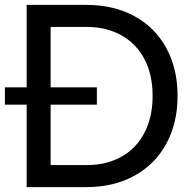

<svg xmlns="http://www.w3.org/2000/svg" viewBox="-26 -765 787 785"><path d="M83 -337H-6V-408H83V-745H327Q439 -745 523.5 -699Q608 -653 654 -568.5Q700 -484 700 -373Q700 -262 654 -177.5Q608 -93 523.5 -46.5Q439 0 327 0H83ZM328 -90Q410 -90 471 -124.5Q532 -159 565 -223Q598 -287 598 -373Q598 -459 565 -522.5Q532 -586 470.5 -620.5Q409 -655 328 -655H181V-408H370V-337H181V-90Z"/></svg>

Font: BLUETTI 2.0 Normal
Style: Normal
Weight: 400
Designer: Stijn de Vries
Foundry: tokotype
Version: Version 2.005;October 31, 2023;FontCreator 14.0.0.2814 64-bi